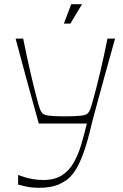

<svg xmlns="http://www.w3.org/2000/svg" viewBox="-20 -883 584 911"><path d="M66 -7V-53Q77 -49 95 -43Q113 -37 136.5 -33Q160 -29 185 -29Q239 -29 273.5 -51Q308 -73 329.5 -111Q351 -149 365.5 -197Q380 -245 392 -297H164Q145 -366 130 -419.5Q115 -473 103 -518Q91 -563 79 -607Q67 -651 54 -700H90Q107 -615 123.5 -543.5Q140 -472 152.5 -424.5Q165 -377 170 -364Q175 -351 183 -344Q191 -337 214 -334Q237 -331 288 -331Q340 -331 363.5 -334Q387 -337 395 -344Q403 -351 408 -364Q413 -377 426 -424.5Q439 -472 456 -543.5Q473 -615 490 -700H526Q515 -660 501 -610.5Q487 -561 473 -509.5Q459 -458 446.5 -412.5Q434 -367 425.5 -335.5Q417 -304 415 -295Q394 -204 373.5 -150Q353 -96 332.5 -67.5Q312 -39 293 -27Q274 -15 257 -7Q239 0 217.5 4Q196 8 164 8Q132 8 106 2.5Q80 -3 66 -7ZM283 -771 318 -863H369L314 -771Z"/></svg>

Font: Ojuju ExtraLight
Style: Regular
Weight: 200
Designer: Chisaokwu Joboson, Mirko Velimirovic
Foundry: Udi Foundry
Version: Version 1.000